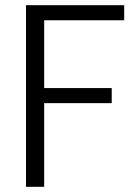

<svg xmlns="http://www.w3.org/2000/svg" viewBox="-20 -719 533 739"><path d="M80 -699H458V-641H150V-380H410V-322H150V0H80Z"/></svg>

Font: SVN-Poppins Light
Style: Regular
Weight: 300
Designer: Ninad Kale (Devanagari), Jonny Pinhorn (Latin)
Foundry: Indian Type Foundry
Version: Version 3.002 2017; ttfautohint (v1.8.3)